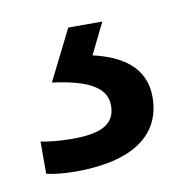

<svg xmlns="http://www.w3.org/2000/svg" viewBox="-42 -41 310 322"><g transform="rotate(-10 112.5 120.0)"><path d="M212 139C212 88 173 64 125 53L151 0H93L50 86C101 93 141 106 141 141C141 174 115 185 67 185C48 185 26 183 14 180V235C25 238 44 240 64 240C162 240 212 203 212 139Z"/></g></svg>

Font: Noto Sans Psalter Pahlavi
Style: Regular
Weight: 400
Designer: Monotype Design Team
Foundry: Monotype Imaging Inc.
Version: Version 2.002